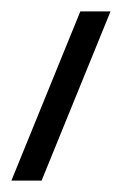

<svg xmlns="http://www.w3.org/2000/svg" viewBox="-20 -117 214 337"><path d="M53 200H0L121 -97H174Z"/></svg>

Font: Katibeh
Style: Regular
Weight: 400
Designer: Arabic design by Kourosh Beigpour, Latin design by Eduardo Tunni, engineering by Lasse Fister
Version: Version 1.0010g